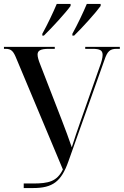

<svg xmlns="http://www.w3.org/2000/svg" viewBox="-20 -951 626 971"><path d="M194 -780V-771H202C244 -812 312 -886 337 -921V-931H267C248 -886 221 -829 194 -780ZM346 -780V-771H355C397 -812 464 -886 489 -921V-931H419C400 -886 373 -829 346 -780ZM100 0H147C247 0 290 -33 326 -135L508 -647C523 -692 536 -704 570 -704H586V-714H411V-704H447C485 -704 499 -697 499 -673C499 -659 493 -636 484 -613L387 -337C371 -292 357 -250 343 -206C327 -252 312 -294 292 -345L183 -626C175 -646 170 -663 170 -675C170 -695 185 -704 227 -704H257V-714H0V-704H8C38 -704 48 -692 64 -652L298 -94C268 -33 226 -23 146 -23H100Z"/></svg>

Font: Noto Serif Display Condensed Medium
Style: Regular
Weight: 500
Width: 3
Designer: Monotype Design Team
Foundry: Monotype Imaging Inc.
Version: Version 2.009